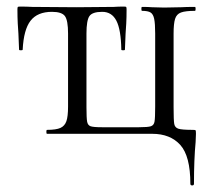

<svg xmlns="http://www.w3.org/2000/svg" viewBox="-20 -407 643 584"><path d="M443 0H123Q121 0 121 -6Q121 -12 123 -12Q151 -12 164 -18Q177 -24 182 -38.5Q187 -53 187 -83V-305Q187 -345 177.5 -358Q168 -371 138 -371Q94 -371 73 -344Q52 -317 49 -256Q49 -254 43.5 -254Q38 -254 38 -256L36 -305Q35 -317 34 -335.5Q33 -354 33 -378Q33 -384 34 -385.5Q35 -387 41 -387Q62 -387 78 -386L212 -385L326 -386Q339 -387 357 -387Q363 -387 364 -385.5Q365 -384 365 -378Q365 -354 364 -335.5Q363 -317 362 -305L360 -256Q360 -254 354.5 -254Q349 -254 349 -256Q348 -317 334 -344Q320 -371 291 -371Q261 -371 252 -358Q243 -345 243 -305V-81Q243 -48 245 -37Q247 -26 255.5 -23Q264 -20 290 -20H403Q430 -20 439 -23Q448 -26 450 -37Q452 -48 452 -83V-305Q452 -335 449 -349.5Q446 -364 438 -369Q430 -374 412 -374Q410 -374 410 -380Q410 -386 412 -386Q431 -386 442 -385L479 -384L531 -385Q546 -386 573 -386Q575 -386 575 -380Q575 -374 573 -374Q544 -374 530.5 -369Q517 -364 512.5 -349.5Q508 -335 508 -305V-81Q508 -41 510 -30Q512 -19 522.5 -15.5Q533 -12 567 -12Q574 -12 575 -10.5Q576 -9 576 0L575 25Q570 78 570 152Q570 157 564.5 157Q559 157 559 152Q559 68 528.5 34Q498 0 443 0Z"/></svg>

Font: Cormorant
Style: Regular
Weight: 400
Designer: Christian Thalmann (Catharsis Fonts)
Foundry: Catharsis Fonts
Version: Version 4.000